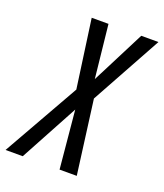

<svg xmlns="http://www.w3.org/2000/svg" viewBox="-191 -803 762 892"><g transform="rotate(20 190.0 -357.0)"><path d="M27 0 182 -287 209 0H294L246 -365L438 -714H353L219 -451L191 -714H108L155 -376L-58 0Z"/></g></svg>

Font: Noto Sans Display Condensed
Style: Italic
Weight: 400
Width: 3
Designer: Monotype Design team
Foundry: Monotype Imaging Inc.
Version: 1.000